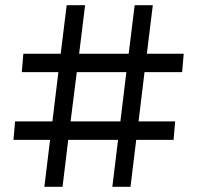

<svg xmlns="http://www.w3.org/2000/svg" viewBox="-20 -720 761 740"><path d="M682 -442H537L514 -252H655L649 -181H505L483 0H413L435 -181H243L221 0H151L173 -181H32L38 -252H182L205 -442H64L70 -513H214L237 -700H308L285 -513H476L499 -700H569L546 -513H688ZM444 -252 467 -442H276L252 -252Z"/></svg>

Font: Montserrat arm
Style: Regular
Weight: 400
Designer: Julieta Ulanovsky
Foundry: Julieta Ulanovsky
Version: Version 6.000;PS 006.000;hotconv 1.0.88;makeotf.lib2.5.64775